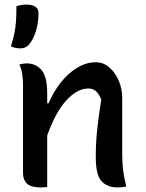

<svg xmlns="http://www.w3.org/2000/svg" viewBox="-20 -818 640 842"><path d="M187 2Q179 3 172.5 3.5Q166 4 158 4Q116 4 98.5 -12.5Q81 -29 81 -58V-441Q81 -471 77.5 -493.5Q74 -516 65 -535Q82 -540 97 -540Q137 -540 162 -511Q187 -482 187 -408V-365H193Q215 -417 247.5 -457.5Q280 -498 319.5 -521.5Q359 -545 400 -545Q434 -545 460 -522Q486 -499 501 -463.5Q516 -428 516 -390V-144Q516 -101 520 -70Q524 -39 534 0Q517 4 495 4Q451 4 425.5 -23Q400 -50 400 -129Q400 -191 406 -248.5Q412 -306 424 -381Q406 -430 368 -430Q319 -430 271.5 -378.5Q224 -327 187 -224ZM94 -798Q149 -798 149 -760Q149 -721 137.5 -682Q126 -643 104 -619Q91 -606 70 -606Q45 -606 28 -615Q38 -648 43 -672Q48 -696 50 -723Q52 -750 52 -791Q74 -798 94 -798Z"/></svg>

Font: Recursive Mn Csl St Med
Style: Regular
Weight: 500
Monospace: yes
Version: Version 1.079;hotconv 1.0.112;makeotfexe 2.5.65598; ttfautoh